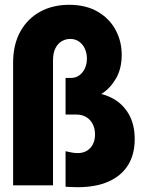

<svg xmlns="http://www.w3.org/2000/svg" viewBox="-20 -780 602 808"><path d="M306.6 7.8Q288.6 7.8 272.9 6.8Q257.3 5.9 255.9 5.9V-143.6Q270 -140.1 283.2 -137.9Q296.4 -135.7 306.6 -135.7Q329.1 -135.7 345.5 -145.5Q361.8 -155.3 370.8 -172.9Q379.9 -190.4 379.9 -213.9Q379.9 -238.8 370.1 -257.8Q360.4 -276.9 342.8 -287.4Q325.2 -297.9 301.8 -297.9H255.9V-452.1H279.3Q298.3 -452.1 313.2 -462.6Q328.1 -473.1 336.9 -491.5Q345.7 -509.8 345.7 -533.2Q345.7 -556.2 337.2 -575Q328.6 -593.8 312.7 -605Q296.9 -616.2 275.4 -616.2Q256.8 -616.2 240.2 -606.7Q223.6 -597.2 213.4 -577.4Q203.1 -557.6 203.1 -526.4V0H35.2V-515.6Q35.2 -592.8 65.7 -647.5Q96.2 -702.1 149.4 -731Q202.6 -759.8 270.5 -759.8Q341.8 -759.8 391.4 -730.7Q440.9 -701.7 466.6 -653.8Q492.2 -606 492.2 -549.8Q492.2 -490.2 467.5 -448.7Q442.9 -407.2 408.2 -385.7Q373.5 -364.3 342.8 -364.3V-391.6Q401.4 -392.1 447.5 -369.4Q493.7 -346.7 520.3 -302.5Q546.9 -258.3 546.9 -194.3Q546.9 -129.9 518.6 -84.7Q490.2 -39.6 436.5 -15.9Q382.8 7.8 306.6 7.8Z"/></svg>

Font: Reddit Mono Black
Style: Regular
Weight: 900
Monospace: yes
Designer: Stephen Hutchings
Foundry: Reddit
Version: Version 1.014